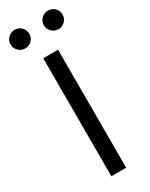

<svg xmlns="http://www.w3.org/2000/svg" viewBox="-272 -981 800 1025"><g transform="rotate(-30 128.0 -468.0)"><path d="M173.8 -727.5V0H82.5V-727.5ZM231 -820.8Q207.5 -820.8 190.4 -837.6Q173.3 -854.5 173.3 -878.4Q173.3 -902.3 190.4 -918.9Q207.5 -935.5 231 -935.5Q254.9 -935.5 271.7 -918.9Q288.6 -902.3 288.6 -878.4Q288.6 -854.5 271.7 -837.6Q254.9 -820.8 231 -820.8ZM25.9 -820.8Q2.4 -820.8 -14.6 -837.6Q-31.7 -854.5 -31.7 -878.4Q-31.7 -902.3 -14.6 -918.9Q2.4 -935.5 25.9 -935.5Q49.8 -935.5 66.7 -918.9Q83.5 -902.3 83.5 -878.4Q83.5 -854.5 66.7 -837.6Q49.8 -820.8 25.9 -820.8Z"/></g></svg>

Font: Inter 20pt
Style: Regular
Weight: 400
Version: Version 4.001;git-66647c0bb